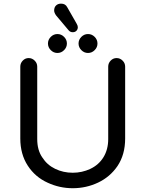

<svg xmlns="http://www.w3.org/2000/svg" viewBox="-20 -999 780 1030"><path d="M347.7 -836.9 280.3 -917Q270.5 -931.6 270.5 -942.4Q270.5 -960 280.8 -969.7Q291 -979.5 307.6 -979.5Q331.1 -979.5 340.8 -960L390.6 -873Q397.5 -861.3 397.5 -853.5Q397.5 -841.8 390.1 -834Q382.8 -826.2 370.1 -826.2Q356.4 -826.2 347.7 -836.9ZM237.3 -765.6Q237.3 -786.1 252.4 -801.3Q267.6 -816.4 288.1 -816.4Q308.6 -816.4 323.7 -801.3Q338.9 -786.1 338.9 -765.6Q338.9 -745.1 323.7 -730Q308.6 -714.8 288.1 -714.8Q267.6 -714.8 252.4 -730Q237.3 -745.1 237.3 -765.6ZM401.4 -765.6Q401.4 -786.1 416.5 -801.3Q431.6 -816.4 452.1 -816.4Q472.7 -816.4 487.8 -801.3Q502.9 -786.1 502.9 -765.6Q502.9 -745.1 487.8 -730Q472.7 -714.8 452.1 -714.8Q431.6 -714.8 416.5 -730Q401.4 -745.1 401.4 -765.6ZM236.3 -18.6Q168.9 -48.8 128.9 -110.4Q88.9 -171.9 88.9 -255.9V-641.6Q88.9 -660.2 102.1 -673.8Q115.2 -687.5 133.8 -687.5Q152.3 -687.5 166 -673.8Q179.7 -660.2 179.7 -641.6V-252.9Q179.7 -193.4 207 -154.3Q232.4 -114.3 275.9 -93.3Q319.3 -72.3 370.1 -72.3Q419.9 -72.3 463.9 -92.8Q509.8 -114.3 535.2 -155.8Q560.5 -197.3 560.5 -252.9V-641.6Q560.5 -660.2 573.7 -673.8Q586.9 -687.5 605.5 -687.5Q624 -687.5 637.7 -673.8Q651.4 -660.2 651.4 -641.6V-255.9Q651.4 -169.9 610.4 -108.4Q570.3 -49.8 506.3 -19.5Q442.4 10.7 370.1 10.7Q299.8 10.7 236.3 -18.6Z"/></svg>

Font: KTXP_ComRound
Style: Medium
Weight: 500
Version: Version 1.01;May 16, 2022;FontCreator 13.0.0.2683 64-bit